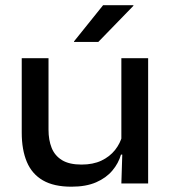

<svg xmlns="http://www.w3.org/2000/svg" viewBox="-20 -709 664 742"><path d="M167.5 -484V-207.5Q167.5 -168 179.5 -137.8Q191.5 -107.5 219.5 -90.2Q247.5 -73 295 -73Q339.5 -73 371.8 -88.2Q404 -103.5 424.5 -129.2Q445 -155 453 -186.5L468.5 -111.5H447.5Q438 -78 414.2 -49.8Q390.5 -21.5 351.5 -4.5Q312.5 12.5 256 12.5Q188 12.5 145.8 -12Q103.5 -36.5 83.8 -83.2Q64 -130 64 -196.5V-484ZM552.5 -484V0H449L453 -127L449 -137V-484ZM378.5 -689H495.5V-686.5L360 -547H266V-549Z"/></svg>

Font: Anek Gurmukhi Medium SemiExpanded
Style: Regular
Weight: 500
Width: 6
Version: Version 1.003